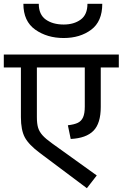

<svg xmlns="http://www.w3.org/2000/svg" viewBox="-40 -976 645 1010"><path d="M585 -621H490V-413Q490 -327 451.5 -288Q413 -249 332 -245L317 -317Q351 -321 369.5 -330Q388 -339 397 -359Q406 -379 406 -415V-621H154V-360Q154 -325 160.5 -304Q167 -283 183.5 -264.5Q200 -246 235 -221L469 -53L417 14L170 -171Q111 -215 90.5 -253.5Q70 -292 70 -360V-621H-20V-689H585ZM83 -956H164Q164 -899 201 -873Q238 -847 295 -847Q349 -847 384.5 -873Q420 -899 420 -956H498Q498 -863 439.5 -819.5Q381 -776 295 -776Q208 -776 145.5 -820Q83 -864 83 -956Z"/></svg>

Font: FiraGO
Style: Regular
Weight: 400
Designer: bBox Type
Foundry: bBox Type GmbH
Version: Version 1.001;April 20, 2020;FontCreator 12.0.0.2555 64-bit